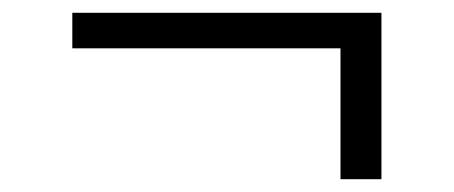

<svg xmlns="http://www.w3.org/2000/svg" viewBox="-20 -329 709 300"><path d="M576 -309V-49H512V-253.5H93V-309Z"/></svg>

Font: Merriweather 72pt
Style: Regular
Weight: 400
Version: Version 2.100